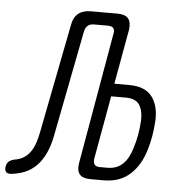

<svg xmlns="http://www.w3.org/2000/svg" viewBox="-148 -781 801 838"><g transform="rotate(5 252.0 -361.5)"><path d="M194 -640 107 -193Q100 -150 87 -115.5Q74 -81 53.5 -55Q33 -29 4 -13.5Q-25 2 -67 7Q-84 9 -91 1Q-98 -7 -95 -24Q-92 -38 -84 -45Q-76 -52 -60 -56Q-35 -60 -17.5 -71.5Q0 -83 11.5 -100.5Q23 -118 30.5 -141.5Q38 -165 43 -193L135 -663Q141 -697 161.5 -713.5Q182 -730 216 -730H333Q367 -730 380.5 -713.5Q394 -697 389 -663L346 -424H412Q482 -424 512.5 -382.5Q543 -341 538 -272Q536 -242 531 -212Q526 -182 517 -152Q497 -82 452 -41Q407 0 337 0H278Q244 0 230.5 -16.5Q217 -33 223 -67L323 -640Q327 -657 320 -665.5Q313 -674 296 -674H235Q218 -674 208 -665.5Q198 -657 194 -640ZM287 -90Q285 -73 291.5 -64.5Q298 -56 315 -56H347Q390 -56 416 -82Q442 -108 454 -152Q464 -182 469 -212Q474 -242 476 -272Q478 -316 461.5 -342Q445 -368 402 -368H337Z"/></g></svg>

Font: Maple Mono ExtraLight
Style: Italic
Weight: 275
Italic angle: -10°
Monospace: yes
Designer: subframe7536
Version: Version 7.000